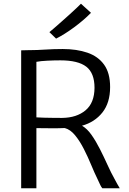

<svg xmlns="http://www.w3.org/2000/svg" viewBox="-20 -1014 697 1034"><path d="M176 0H94V-743Q94 -743 105 -743.2Q116 -743.5 127.8 -743.8Q139.5 -744 142 -744Q177.5 -744 223.8 -747Q270 -750 318 -750Q393.5 -750 451 -730.2Q508.5 -710.5 540.8 -665.5Q573 -620.5 573 -545Q573 -460.5 531.5 -408.2Q490 -356 421.5 -337Q449.5 -321 473.2 -287Q497 -253 518.5 -210.5Q540 -168 559.2 -125.5Q578.5 -83 597 -50Q604.5 -36 611.5 -23.2Q618.5 -10.5 625 0H531Q525 -7.5 520 -17.8Q515 -28 505 -50Q489 -82.5 471 -126Q453 -169.5 431.5 -211.8Q410 -254 384.5 -285.2Q359 -316.5 328.5 -324.5Q299 -323 261.8 -323.2Q224.5 -323.5 176 -324ZM176 -382Q188 -381 215.8 -380.2Q243.5 -379.5 272 -379.2Q300.5 -379 315 -379Q393 -380 440.8 -420Q488.5 -460 489 -541Q489 -620.5 444.8 -654.8Q400.5 -689 305 -689Q272 -689 235.2 -687.2Q198.5 -685.5 176 -681ZM282 -806 246 -841Q252.5 -846 269.8 -861Q287 -876 309.5 -895.8Q332 -915.5 354 -935.5Q376 -955.5 393 -971.5Q410 -987.5 416 -994L470 -945Q432 -906 379.5 -867.2Q327 -828.5 282 -806Z"/></svg>

Font: Merriweather Sans Light
Style: Regular
Weight: 300
Designer: Eben Sorkin
Foundry: Eben Sorkin
Version: Version 2.001; ttfautohint (v1.8.3)